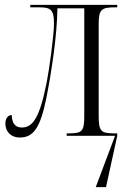

<svg xmlns="http://www.w3.org/2000/svg" viewBox="-20 -556 520 786"><path d="M61 7C116 7 145 -31 170 -156C190 -257 214 -411 215 -522H325V-83C325 -18 317 -10 260 -10H253V0H451L372 210H414L460 0V-10H449C393 -10 384 -18 384 -83V-458C384 -518 396 -526 452 -526H460V-536H104V-526H137C185 -526 201 -520 201 -460C201 -412 182 -274 171 -218C141 -66 111 -34 69 -34C39 -34 29 -56 28 -85C12 -85 2 -70 2 -50C2 -17 25 7 61 7Z"/></svg>

Font: Noto Serif Display ExtraCondensed Light
Style: Regular
Weight: 300
Width: 2
Designer: Monotype Design Team
Foundry: Monotype Imaging Inc.
Version: Version 2.009